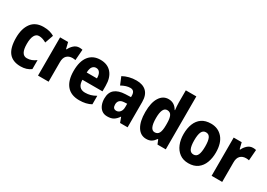

<svg xmlns="http://www.w3.org/2000/svg" viewBox="3 -1569 3325 2387"><g transform="rotate(30 1666.0 -375.0)"><path d="M261 10Q148 10 92 -58Q36 -126 36 -272Q36 -403 94 -481Q152 -559 268 -559Q318 -559 354.5 -549Q391 -539 422 -521L380 -401Q351 -417 326 -425Q301 -433 275 -433Q234 -433 212 -392Q190 -351 190 -272Q190 -117 278 -117Q314 -117 345 -129Q376 -141 407 -164V-35Q348 10 261 10Z M782 -559Q792 -559 803 -558Q814 -557 826 -554L814 -399Q806 -401 794.5 -402.5Q783 -404 772 -404Q720 -404 689.5 -373Q659 -342 660 -278V0H508V-549H623L645 -460H653Q670 -498 703.5 -528.5Q737 -559 782 -559Z M1085 -559Q1187 -559 1243.5 -493.5Q1300 -428 1300 -310V-231H1012Q1014 -108 1119 -108Q1160 -108 1196 -118Q1232 -128 1272 -151V-29Q1203 10 1103 10Q984 10 923 -62.5Q862 -135 862 -272Q862 -412 920.5 -485.5Q979 -559 1085 -559ZM1087 -445Q1056 -445 1035.5 -420Q1015 -395 1013 -336H1160Q1160 -388 1141.5 -416.5Q1123 -445 1087 -445Z M1601 -560Q1693 -560 1743.5 -511Q1794 -462 1794 -363V0H1686L1659 -73H1656Q1628 -31 1594.5 -10.5Q1561 10 1505 10Q1458 10 1427 -13.5Q1396 -37 1380 -77Q1364 -117 1364 -166Q1364 -253 1415 -296Q1466 -339 1565 -343L1643 -346V-366Q1643 -442 1580 -442Q1551 -442 1520 -432.5Q1489 -423 1453 -403L1408 -512Q1449 -535 1498 -547.5Q1547 -560 1601 -560ZM1604 -249Q1559 -247 1538 -226Q1517 -205 1517 -169Q1517 -107 1568 -107Q1600 -107 1621.5 -133Q1643 -159 1643 -203V-251Z M2064 10Q1982 10 1935.5 -65Q1889 -140 1889 -275Q1889 -411 1936 -485Q1983 -559 2062 -559Q2148 -559 2193 -479H2198Q2195 -508 2193 -534.5Q2191 -561 2191 -584V-760H2342V0H2223L2198 -61H2191Q2167 -26 2138 -8Q2109 10 2064 10ZM2115 -114Q2157 -114 2175.5 -149Q2194 -184 2194 -259V-286Q2194 -360 2176 -396Q2158 -432 2115 -432Q2042 -432 2042 -276Q2042 -114 2115 -114Z M2902 -276Q2902 -197 2877.5 -132Q2853 -67 2801.5 -28.5Q2750 10 2669 10Q2594 10 2542.5 -28Q2491 -66 2464.5 -131Q2438 -196 2438 -276Q2438 -360 2463.5 -424Q2489 -488 2540.5 -523.5Q2592 -559 2672 -559Q2775 -559 2838.5 -486Q2902 -413 2902 -276ZM2592 -275Q2592 -195 2610.5 -155.5Q2629 -116 2671 -116Q2713 -116 2731 -155.5Q2749 -195 2749 -276Q2749 -356 2731 -395Q2713 -434 2670 -434Q2629 -434 2610.5 -395Q2592 -356 2592 -275Z M3274 -559Q3284 -559 3295 -558Q3306 -557 3318 -554L3306 -399Q3298 -401 3286.5 -402.5Q3275 -404 3264 -404Q3212 -404 3181.5 -373Q3151 -342 3152 -278V0H3000V-549H3115L3137 -460H3145Q3162 -498 3195.5 -528.5Q3229 -559 3274 -559Z"/></g></svg>

Font: Noto Sans Gujarati UI Condensed ExtraBold
Style: Regular
Weight: 800
Width: 3
Designer: Jelle Bosma - Monotype Design Team, Universal Thirst
Foundry: Monotype Imaging Inc.
Version: Version 2.106; ttfautohint (v1.8.4.7-5d5b)